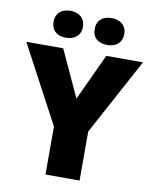

<svg xmlns="http://www.w3.org/2000/svg" viewBox="-99 -1053 861 1076"><g transform="rotate(10 332.0 -515.0)"><path d="M131 -902C131 -850 167 -826 214 -826C259 -826 298 -850 298 -902C298 -955 259 -979 214 -979C167 -979 131 -955 131 -902ZM365 -902C365 -850 401 -826 449 -826C494 -826 533 -850 533 -902C533 -955 494 -979 449 -979C401 -979 365 -955 365 -902ZM332 -500 210 -765H0L235 -324V-51H429V-330L664 -765H455Z"/></g></svg>

Font: Noto Sans Tamil UI Black
Style: Regular
Weight: 900
Designer: Jelle Bosma - Monotype Design Team
Foundry: Monotype Imaging Inc.
Version: Version 2.004